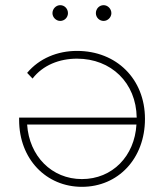

<svg xmlns="http://www.w3.org/2000/svg" viewBox="-20 -719 642 743"><path d="M213 -638C230 -638 243 -652 243 -668C243 -685 230 -699 213 -699C197 -699 183 -685 183 -668C183 -652 197 -638 213 -638ZM381 -638C397 -638 411 -652 411 -668C411 -685 397 -699 381 -699C364 -699 351 -685 351 -668C351 -652 364 -638 381 -638ZM278 -522C202 -522 132 -493 85 -437L106 -415C146 -467 210 -492 278 -492C410 -492 507 -399 509 -264H54V-255C54 -103 159 4 297 4C437 4 541 -105 541 -259C541 -413 431 -522 278 -522ZM297 -26C180 -26 93 -115 85 -237H508C501 -115 415 -26 297 -26Z"/></svg>

Font: Talent ExtraLight
Style: Regular
Weight: 200
Designer: Mike Powis
Version: Version 1.001;hotconv 1.0.109;makeotfexe 2.5.65596